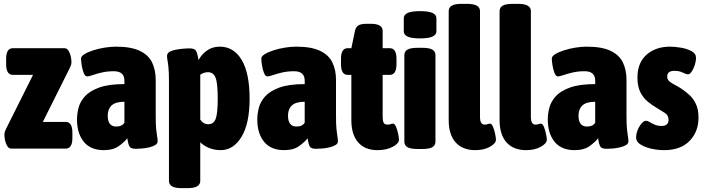

<svg xmlns="http://www.w3.org/2000/svg" viewBox="-20 -774 3670 1000"><path d="M39 0Q26 0 18 -13Q10 -26 6.5 -42.5Q3 -59 3 -70Q3 -81 5 -87.5Q7 -94 12 -104L152 -384H47Q12 -384 12 -440V-468Q12 -523 47 -523H315Q329 -523 337 -510Q345 -497 348.5 -480.5Q352 -464 352 -453Q352 -442 350 -435.5Q348 -429 343 -419L203 -139H322Q357 -139 357 -83V-55Q357 0 322 0Z M521 8Q452 8 416.5 -35.5Q381 -79 381 -152Q381 -180 389 -212Q397 -244 422 -272Q447 -300 496.5 -318Q546 -336 628 -336V-354Q628 -403 573 -403Q539 -403 511 -396.5Q483 -390 463 -383Q443 -376 434 -376Q423 -376 416 -394Q409 -412 405.5 -434Q402 -456 402 -469Q402 -481 420 -492Q438 -503 466 -512Q494 -521 525 -526Q556 -531 584 -531Q663 -531 708.5 -509Q754 -487 772.5 -448Q791 -409 791 -358V-172Q791 -126 793.5 -101Q796 -76 798.5 -62.5Q801 -49 801 -38Q801 -26 788.5 -18.5Q776 -11 757 -6.5Q738 -2 719 -0.5Q700 1 688 1Q662 1 655 -10Q648 -21 643 -54Q630 -36 600 -14Q570 8 521 8ZM585 -115Q616 -115 628 -135V-244Q582 -244 561.5 -225Q541 -206 541 -172Q541 -115 585 -115Z M929 206Q892 206 876 196.5Q860 187 860 168V-349Q860 -396 857.5 -421Q855 -446 852.5 -459Q850 -472 850 -483Q850 -500 871 -508Q892 -516 920 -519Q948 -522 967 -522Q993 -522 1000.5 -510Q1008 -498 1014 -461Q1030 -491 1058 -511Q1086 -531 1125 -531Q1198 -531 1239 -461.5Q1280 -392 1280 -260Q1280 -131 1238 -61.5Q1196 8 1129 8Q1098 8 1070 -3Q1042 -14 1023 -33V168Q1023 187 1006.5 196.5Q990 206 953 206ZM1065 -127Q1093 -127 1103.5 -155.5Q1114 -184 1114 -261Q1114 -342 1102.5 -370Q1091 -398 1063 -398Q1051 -398 1040.5 -394Q1030 -390 1023 -385V-151Q1039 -127 1065 -127Z M1460 8Q1391 8 1355.5 -35.5Q1320 -79 1320 -152Q1320 -180 1328 -212Q1336 -244 1361 -272Q1386 -300 1435.5 -318Q1485 -336 1567 -336V-354Q1567 -403 1512 -403Q1478 -403 1450 -396.5Q1422 -390 1402 -383Q1382 -376 1373 -376Q1362 -376 1355 -394Q1348 -412 1344.5 -434Q1341 -456 1341 -469Q1341 -481 1359 -492Q1377 -503 1405 -512Q1433 -521 1464 -526Q1495 -531 1523 -531Q1602 -531 1647.5 -509Q1693 -487 1711.5 -448Q1730 -409 1730 -358V-172Q1730 -126 1732.5 -101Q1735 -76 1737.5 -62.5Q1740 -49 1740 -38Q1740 -26 1727.5 -18.5Q1715 -11 1696 -6.5Q1677 -2 1658 -0.5Q1639 1 1627 1Q1601 1 1594 -10Q1587 -21 1582 -54Q1569 -36 1539 -14Q1509 8 1460 8ZM1524 -115Q1555 -115 1567 -135V-244Q1521 -244 1500.5 -225Q1480 -206 1480 -172Q1480 -115 1524 -115Z M1946 8Q1881 8 1845.5 -32.5Q1810 -73 1810 -148V-384H1791Q1756 -384 1756 -440V-468Q1756 -523 1791 -523H1810L1829 -614Q1833 -633 1846.5 -641.5Q1860 -650 1888 -650H1912Q1973 -650 1973 -613V-523H2010Q2045 -523 2045 -468V-440Q2045 -384 2010 -384H1973V-165Q1973 -145 1978 -135Q1983 -125 1998 -125Q2008 -125 2014.5 -127.5Q2021 -130 2027 -130Q2036 -130 2043 -113Q2050 -96 2054 -76Q2058 -56 2058 -46Q2058 -27 2025.5 -9.5Q1993 8 1946 8Z M2155 2Q2118 2 2102 -7.5Q2086 -17 2086 -36V-487Q2086 -506 2102 -515.5Q2118 -525 2155 -525H2179Q2216 -525 2232 -515.5Q2248 -506 2248 -487V-36Q2248 -17 2232 -7.5Q2216 2 2179 2ZM2168 -574Q2123 -574 2103 -583.5Q2083 -593 2083 -611V-679Q2083 -697 2103 -706.5Q2123 -716 2168 -716Q2212 -716 2232.5 -706.5Q2253 -697 2253 -679V-611Q2253 -593 2232.5 -583.5Q2212 -574 2168 -574Z M2456 8Q2389 8 2353 -32.5Q2317 -73 2317 -148V-716Q2317 -735 2333 -744.5Q2349 -754 2386 -754H2410Q2447 -754 2463.5 -744.5Q2480 -735 2480 -716V-165Q2480 -125 2504 -125Q2513 -125 2519.5 -127.5Q2526 -130 2532 -130Q2541 -130 2548 -113Q2555 -96 2559 -76Q2563 -56 2563 -46Q2563 -27 2531.5 -9.5Q2500 8 2456 8Z M2721 8Q2654 8 2618 -32.5Q2582 -73 2582 -148V-716Q2582 -735 2598 -744.5Q2614 -754 2651 -754H2675Q2712 -754 2728.5 -744.5Q2745 -735 2745 -716V-165Q2745 -125 2769 -125Q2778 -125 2784.5 -127.5Q2791 -130 2797 -130Q2806 -130 2813 -113Q2820 -96 2824 -76Q2828 -56 2828 -46Q2828 -27 2796.5 -9.5Q2765 8 2721 8Z M2973 8Q2904 8 2868.5 -35.5Q2833 -79 2833 -152Q2833 -180 2841 -212Q2849 -244 2874 -272Q2899 -300 2948.5 -318Q2998 -336 3080 -336V-354Q3080 -403 3025 -403Q2991 -403 2963 -396.5Q2935 -390 2915 -383Q2895 -376 2886 -376Q2875 -376 2868 -394Q2861 -412 2857.5 -434Q2854 -456 2854 -469Q2854 -481 2872 -492Q2890 -503 2918 -512Q2946 -521 2977 -526Q3008 -531 3036 -531Q3115 -531 3160.5 -509Q3206 -487 3224.5 -448Q3243 -409 3243 -358V-172Q3243 -126 3245.5 -101Q3248 -76 3250.5 -62.5Q3253 -49 3253 -38Q3253 -26 3240.5 -18.5Q3228 -11 3209 -6.5Q3190 -2 3171 -0.5Q3152 1 3140 1Q3114 1 3107 -10Q3100 -21 3095 -54Q3082 -36 3052 -14Q3022 8 2973 8ZM3037 -115Q3068 -115 3080 -135V-244Q3034 -244 3013.5 -225Q2993 -206 2993 -172Q2993 -115 3037 -115Z M3439 8Q3406 8 3372.5 0.5Q3339 -7 3316 -21.5Q3293 -36 3293 -57Q3293 -77 3301.5 -97.5Q3310 -118 3322 -131.5Q3334 -145 3344 -145Q3352 -145 3363 -138.5Q3374 -132 3389.5 -125Q3405 -118 3426 -118Q3462 -118 3462 -150Q3462 -174 3442.5 -186Q3423 -198 3399 -213Q3377 -226 3354 -244.5Q3331 -263 3315.5 -293Q3300 -323 3300 -370Q3300 -447 3347.5 -489Q3395 -531 3470 -531Q3496 -531 3527.5 -525.5Q3559 -520 3582 -507.5Q3605 -495 3605 -473Q3605 -455 3598.5 -435Q3592 -415 3582.5 -401Q3573 -387 3564 -387Q3554 -387 3536 -396Q3518 -405 3492 -405Q3455 -405 3455 -375Q3455 -360 3466 -350.5Q3477 -341 3494 -332.5Q3511 -324 3529 -312Q3550 -298 3570.5 -279.5Q3591 -261 3604.5 -232.5Q3618 -204 3618 -161Q3618 -88 3571.5 -40Q3525 8 3439 8Z"/></svg>

Font: Asap Condensed ExtraBold
Style: Regular
Weight: 800
Width: 3
Designer: Pablo Cosgaya
Foundry: Omnibus-Type
Version: Version 3.001; ttfautohint (v1.8.4.7-5d5b)